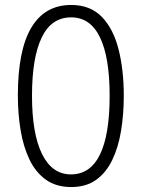

<svg xmlns="http://www.w3.org/2000/svg" viewBox="-20 -744 571 774"><path d="M479 -358Q479 -283 468 -216.5Q457 -150 432.5 -99Q408 -48 367.5 -19Q327 10 267 10Q206 10 164.5 -20Q123 -50 98.5 -101.5Q74 -153 63 -219.5Q52 -286 52 -359Q52 -542 106.5 -633Q161 -724 267 -724Q344 -724 390.5 -676Q437 -628 458 -545Q479 -462 479 -358ZM109 -358Q109 -205 149.5 -123Q190 -41 266 -41Q344 -41 383 -121Q422 -201 422 -358Q422 -513 383 -593.5Q344 -674 267 -674Q187 -674 148 -592.5Q109 -511 109 -358Z"/></svg>

Font: Noto Sans ExtraCondensed Light
Style: Regular
Weight: 300
Width: 2
Designer: Monotype Design Team
Foundry: Monotype Imaging Inc.
Version: Version 2.013; ttfautohint (v1.8.4.7-5d5b)